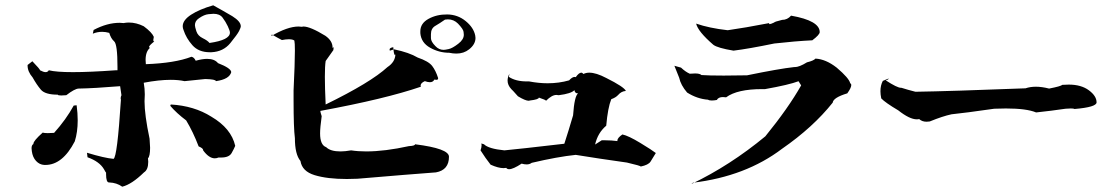

<svg xmlns="http://www.w3.org/2000/svg" viewBox="-20 -735 4206 724"><path d="M441 -31Q420 -46 392 -47H391Q380 -47 380 -78V-88L381 -85L380 -84Q379 -84 372 -97Q355 -126 310 -142L308 -159Q374 -139 408 -136Q422 -141 436 -359L435 -364Q435 -370 438 -376L433 -410Q335 -402 276 -401Q261 -400 230 -376L211 -375Q198 -375 198 -378Q150 -378 134 -397Q118 -416 103 -443Q84 -465 84 -488V-490L102 -504Q131 -474 131 -470Q144 -463 152 -463Q160 -463 164 -470Q192 -463 255 -463Q318 -463 416 -470H423V-483Q423 -568 410.5 -579Q398 -590 392 -611Q378 -615 365 -615Q347 -615 330 -608L333 -622Q384 -649 431 -649L446 -648Q456 -650 466 -650Q494 -650 522 -636Q553 -613 560 -596L558 -584Q558 -579 561 -579H562Q542 -563 542 -558Q542 -555 546 -555Q529 -541 529 -509L530 -493Q640 -497 702 -521Q712 -519 718 -506Q743 -513 761 -513Q789 -513 802 -497Q851 -478 852 -463Q845 -436 794 -429Q794 -436 754 -437Q700 -432 676 -429Q653 -434 624 -434Q580 -434 522 -423Q526 -401 526 -379L525 -353Q525 -302 544 -212L546 -178Q546 -146 538 -138L539 -125Q539 -95 523 -85Q477 -40 441 -31ZM151 -113H147Q129 -114 116 -128Q103 -142 100 -165L99 -176Q99 -188 106 -192V-193Q106 -204 141 -235Q147 -233 160 -233L184 -234Q229 -284 258 -337L269 -338Q273 -308 273 -281Q273 -237 262 -202Q216 -113 151 -113ZM790 -138Q768 -138 746 -168V-169Q746 -176 729 -183Q708 -238 682 -281Q646 -308 622 -336L624 -341Q712 -336 777 -295Q852 -251 867 -185Q863 -175 853.5 -158Q844 -141 814 -141H804Q797 -138 790 -138ZM777 -538H771Q729 -538 705.5 -564.5Q682 -591 672 -622Q669 -629 669 -636Q669 -659 700.5 -679.5Q732 -700 784 -715Q815 -698 856 -674Q888 -654 888 -636Q888 -631 881.5 -618Q875 -605 848.5 -572.5Q822 -540 777 -538ZM770 -573Q847 -584 847 -612Q847 -619 839 -636Q831 -653 819 -669Q808 -683 785 -683Q782 -683 766 -681.5Q750 -680 730 -666Q715 -656 715 -640Q715 -634 720.5 -617Q726 -600 744.5 -591Q763 -582 770 -573Z M1288 -60Q1214 -60 1166.5 -74.5Q1119 -89 1113 -128Q1092 -153 1092 -214Q1087 -252 1087 -357V-394Q1092 -497 1092 -544Q1092 -574 1090 -582Q1084 -587 1069 -587Q1058 -587 1043 -584Q1031 -590 1005 -605L1003 -599Q1064 -635 1106 -635L1118 -634L1124 -635Q1150 -635 1207 -600Q1234 -581 1234 -556V-554L1237 -557Q1238 -557 1238 -554L1237 -546L1208 -505Q1205 -486 1205 -445Q1205 -404 1208 -341Q1378 -424 1441 -482Q1470 -501 1471 -530Q1470 -528 1469 -528Q1465 -528 1463 -557Q1449 -555 1449 -548L1450 -544L1466 -549Q1523 -537 1555 -518Q1596 -504 1609.5 -486.5Q1623 -469 1632 -441V-439Q1632 -434 1625 -434L1618 -435Q1613 -425 1601 -425Q1593 -425 1582 -429Q1566 -422 1566 -412L1567 -408Q1433 -362 1189 -317H1188V-316Q1188 -312 1193 -297Q1187 -253 1187 -232Q1187 -188 1210 -180Q1226 -164 1264 -164Q1281 -164 1304 -168Q1330 -164 1361 -164Q1431 -164 1522 -184Q1545 -185 1545 -191Q1673 -175 1673 -144Q1673 -94 1624 -85Q1529 -78 1328 -61ZM1701 -533Q1688 -533 1674 -536Q1636 -536 1602 -555Q1568 -574 1565 -610V-617Q1565 -647 1596 -664Q1627 -681 1666.5 -680.5Q1706 -680 1736 -655.5Q1766 -631 1772 -601L1773 -592Q1773 -568 1749 -549Q1729 -533 1701 -533ZM1653 -547Q1658 -547 1672 -550Q1686 -553 1708 -570Q1729 -586 1729 -604Q1729 -605 1728 -615Q1727 -625 1707 -646Q1691 -662 1669 -662L1658 -661Q1638 -647 1621.5 -637.5Q1605 -628 1605 -606Q1605 -604 1605 -591Q1605 -578 1622 -561Q1635 -547 1653 -547Z M1900 -97Q1892 -97 1889 -102L1879 -101Q1859 -101 1830 -114Q1811 -138 1792 -168Q1796 -179 1796 -188L1795 -194L1805 -191Q1822 -174 1882 -168Q1936 -173 2108 -193Q2124 -242 2141 -300Q2146 -373 2160 -383H2158Q2148 -383 2146 -395Q2134 -382 2087 -376Q2083 -377 2078 -377Q2061 -377 2039 -355Q2039 -358 2012 -367Q2012 -360 1978 -356L1974 -355Q1961 -355 1933 -372Q1910 -398 1908 -399Q1894 -414 1894 -431Q1894 -444 1901 -457L1899 -445Q1925 -428 1966 -428H1975Q2012 -421 2045 -421Q2088 -421 2126 -432Q2138 -445 2147 -445L2151 -444Q2163 -461 2172 -461Q2176 -461 2180 -456Q2190 -461 2202 -461Q2228 -461 2266 -441Q2334 -407 2340 -392Q2323 -391 2311 -377Q2302 -367 2285 -361Q2272 -329 2266 -261Q2234 -234 2224 -190L2249 -206H2262Q2286 -206 2308 -203V-205Q2308 -215 2327 -228Q2350 -223 2394.5 -196Q2439 -169 2453 -158Q2441 -138 2433 -125.5Q2425 -113 2396 -107Q2396 -110 2344 -122Q2237 -137 2151 -151Q2083 -144 1985 -121Q1977 -115 1966 -115Q1957 -115 1947 -118Q1915 -97 1900 -97Z M2587 -41Q2733 -111 2866 -221Q2953 -328 3001 -413L2991 -429H2992Q2955 -415 2865 -399H2854Q2760 -399 2718 -368L2706 -369Q2689 -369 2683 -358Q2672 -356 2664 -356Q2654 -356 2650 -359Q2609 -362 2571 -386Q2547 -414 2541 -442L2523 -487L2548 -480Q2565 -464 2581 -457L2601 -458Q2619 -458 2625 -452Q2652 -450 2709 -450L2797 -451Q2919 -476 2974 -482H2977Q2994 -482 3023 -500Q3048 -506 3055 -514Q3094 -512 3135 -480Q3182 -440 3186 -421Q3190 -419 3190 -414Q3190 -404 3175 -383Q3122 -367 3120 -348Q3046 -255 2929 -174Q2792 -70 2593 -46ZM2746 -544Q2686 -554 2670 -566Q2612 -616 2605 -646Q2654 -629 2724 -621Q2788 -630 2881 -648L2880 -646Q2880 -644 2882 -644Q2886 -644 2899 -650Q2900 -653 2929 -660Q2949 -660 2963 -676Q3071 -657 3071 -614Q3071 -604 3043 -583Q2980 -580 2900 -571Q2803 -551 2746 -544Z M3474 -276Q3457 -276 3446 -286Q3442 -285 3437 -285Q3410 -285 3367 -319Q3318 -348 3303 -364Q3300 -379 3300 -391Q3300 -413 3309 -430L3331 -439Q3331 -435 3320 -432Q3363 -404 3377 -404H3379Q3404 -396 3432 -389Q3562 -391 3847 -402Q3865 -408 3886 -408Q3909 -408 3936 -401Q3982 -410 3985 -415L4010 -416Q4057 -416 4086 -394.5Q4115 -373 4115 -349Q4115 -331 4032 -324Q4029 -326 4018 -326L3998 -325Q3944 -317 3887 -311Q3851 -326 3773 -326L3729 -325Q3618 -309 3568 -304Q3535 -297 3486 -277Z"/></svg>

Font: Xiangcui Kesong Xiangcui Kesong
Style: Regular
Weight: 400
Version: Version 1.501;March 28, 2024;FontCreator 14.0.0.2814 64-bit